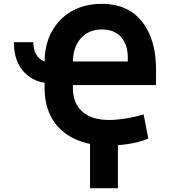

<svg xmlns="http://www.w3.org/2000/svg" viewBox="-20 -757 895 1013"><path d="M53.2 -534.2H155.8Q155.8 -482.4 183.1 -453.6Q210.4 -424.8 259.3 -424.8V-316.9Q163.6 -316.9 108.4 -375Q53.2 -433.1 53.2 -534.2ZM551.8 11.2Q447.3 11.2 371.6 -25.4Q295.9 -61.5 255.9 -129.4Q215.3 -197.8 215.3 -292.5V-429.7Q215.3 -521.5 253.4 -590.8Q292 -660.2 359.4 -698.7Q427.7 -736.8 517.6 -736.8Q607.4 -736.8 671.4 -695.8Q734.4 -654.8 769 -576.2Q803.2 -499 803.2 -389.6V-308.1H328.1V-432.6H654.3V-452.6Q654.3 -521.5 618.2 -562Q582.5 -601.6 518.1 -601.6Q448.7 -601.6 406.7 -555.2Q364.7 -507.8 364.7 -429.7V-292.5Q364.7 -212.9 413.6 -168.5Q462.4 -124 556.6 -124Q593.8 -124 645 -132.3Q697.3 -140.6 737.8 -153.8L762.2 -26.4Q741.7 -16.1 705.6 -6.8Q676.8 0.5 630.9 6.3Q592.3 11.2 551.8 11.2ZM455.1 -43.9H602.1V235.8H455.1Z"/></svg>

Font: My Font
Style: Bold
Weight: 500
Designer: Rasmus Andersson
Foundry: rsms
Version: Version 0.001